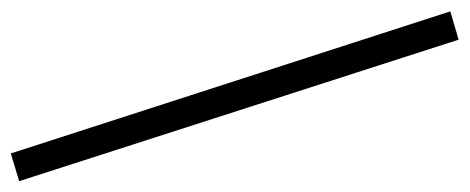

<svg xmlns="http://www.w3.org/2000/svg" viewBox="-288 -518 847 346"><g transform="rotate(-90 135.0 -344.5)"><path d="M237 59 -18 -733 32 -748 288 44Z"/></g></svg>

Font: Nunito Sans Light
Style: Regular
Weight: 300
Designer: Vernon Adams
Foundry: Vernon Adams
Version: Version 3.101; ttfautohint (v1.8.4.7-5d5b);gftools[0.9.27]